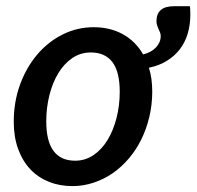

<svg xmlns="http://www.w3.org/2000/svg" viewBox="-20 -608 650 635"><path d="M219 7.5Q177 7.5 141.5 -6.8Q106 -21 80.2 -48.2Q54.5 -75.5 40 -115.2Q25.5 -155 25.5 -205.5Q25.5 -271 46.2 -328Q67 -385 102.8 -427.2Q138.5 -469.5 186.8 -493.8Q235 -518 290 -518Q344 -518 386 -495Q428 -472 453.5 -428Q481 -435 496.2 -451.5Q511.5 -468 511.5 -489Q511.5 -495.5 509.2 -500.8Q507 -506 504.5 -511.5Q502 -517 499.8 -523.5Q497.5 -530 497.5 -538.5Q497.5 -562 511.8 -574.8Q526 -587.5 556.5 -587.5H608Q609 -582 609.2 -573.8Q609.5 -565.5 609.5 -560Q609.5 -526.5 601 -497.5Q592.5 -468.5 575.2 -445.8Q558 -423 532.2 -407Q506.5 -391 472.5 -384Q478 -366.5 480.8 -346.8Q483.5 -327 483.5 -305Q483.5 -262 474 -222Q464.5 -182 447.5 -147.2Q430.5 -112.5 406.2 -84Q382 -55.5 352.8 -35.2Q323.5 -15 289.5 -3.8Q255.5 7.5 219 7.5ZM228.5 -76.5Q262 -76.5 289.5 -95.2Q317 -114 336 -145.5Q355 -177 365.5 -218.2Q376 -259.5 376 -304.5Q376 -370.5 351.8 -402.5Q327.5 -434.5 280.5 -434.5Q246.5 -434.5 219.2 -416Q192 -397.5 173 -366.2Q154 -335 143.5 -293.5Q133 -252 133 -206.5Q133 -76.5 228.5 -76.5Z"/></svg>

Font: Lato Semibold
Style: Italic
Weight: 600
Italic angle: -7°
Designer: Lukasz Dziedzic
Foundry: tyPoland Lukasz Dziedzic
Version: Version 2.006; 2014-01-15